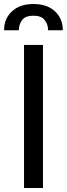

<svg xmlns="http://www.w3.org/2000/svg" viewBox="-30 -934 332 954"><path d="M183.6 -710.9V0H89.4V-710.9ZM282.2 -783.7H209Q209 -812.5 192.1 -834.2Q175.3 -856 136.2 -856Q96.2 -856 79.8 -834.2Q63.5 -812.5 63.5 -783.7H-9.8Q-9.8 -841.3 29.5 -877.7Q68.8 -914.1 136.2 -914.1Q204.1 -914.1 243.2 -877.7Q282.2 -841.3 282.2 -783.7Z"/></svg>

Font: Roboto21382017
Style: Regular
Weight: 400
Designer: Christian Robertson
Foundry: Google
Version: Version 2.138; 2017